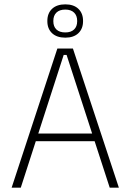

<svg xmlns="http://www.w3.org/2000/svg" viewBox="-20 -862 600 882"><path d="M75.5 0H33.5L243.5 -639H315L526 0H484L286 -609.5H272.5ZM426 -213.5H133V-248.5H426ZM197.5 -764.5V-766Q197.5 -801 219.2 -821.5Q241 -842 280 -842Q318.5 -842 340 -821.5Q361.5 -801 361.5 -766V-764.5Q361.5 -730 340 -709.5Q318.5 -689 280 -689Q241 -689 219.2 -709.5Q197.5 -730 197.5 -764.5ZM225 -766V-764.5Q225 -740 239.2 -726.5Q253.5 -713 280 -713Q306 -713 320.2 -726.5Q334.5 -740 334.5 -764.5V-766Q334.5 -790.5 320.2 -804.2Q306 -818 280 -818Q253.5 -818 239.2 -804.2Q225 -790.5 225 -766Z"/></svg>

Font: Anek Kannada Medium ExtraLight
Style: Regular
Weight: 250
Version: Version 1.003